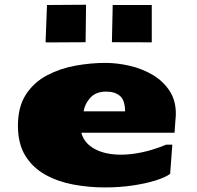

<svg xmlns="http://www.w3.org/2000/svg" viewBox="-20 -778 839 816"><path d="M425.3 18.6Q357.4 18.6 291.7 6.3Q226.1 -5.9 172.9 -35.4Q119.6 -64.9 87.9 -115.7Q56.2 -166.5 56.2 -244.1Q56.2 -324.2 90.1 -376.2Q124 -428.2 179.2 -457.5Q234.4 -486.8 299.8 -498.8Q365.2 -510.7 427.7 -510.7Q477.5 -510.7 530.8 -498.5Q584 -486.3 629.4 -459.5Q674.8 -432.6 702.1 -389.6Q729.5 -346.7 727.1 -285.2Q727.1 -279.3 726.1 -273.9L721.7 -213.9H325.7Q337.4 -169.4 382.3 -145Q427.2 -120.6 494.6 -120.6Q536.1 -120.6 584.5 -130.9Q632.8 -141.1 686 -163.1H712.4L703.1 -39.1Q683.6 -24.4 641.8 -11.2Q600.1 2 543.9 10.3Q487.8 18.6 425.3 18.6ZM511.7 -304.7Q511.2 -352.5 489.5 -370.6Q467.8 -388.7 431.6 -388.7Q388.2 -388.7 364.5 -363.3Q340.8 -337.9 335.4 -304.7ZM178.2 -597.7Q173.8 -597.7 173.8 -600.6V-602.1L179.7 -756.8H191.9Q226.6 -756.8 265.6 -757.3Q304.7 -757.8 337.9 -757.8H345.7L343.8 -598.6Q294.9 -598.6 256.1 -598.1Q217.3 -597.7 178.2 -597.7ZM455.6 -598.6 459 -756.8H625V-598.1Z"/></svg>

Font: Seymour One
Style: Regular
Weight: 400
Designer: Vernon Adams
Foundry: Vernon Adams
Version: Version 1.100; ttfautohint (v1.8.4.7-5d5b);gftools[0.9.33]